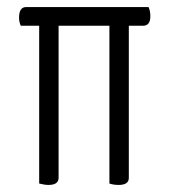

<svg xmlns="http://www.w3.org/2000/svg" viewBox="-20 -520 482 544"><path d="M401 -500Q406 -488 406 -474Q406 -447 385 -447H345V-16Q345 4 316 4Q302 4 290 0V-447H146V-16Q146 4 117 4Q107 4 91 0V-447H39Q34 -457 34 -470Q34 -500 54 -500Z"/></svg>

Font: Yanone Kaffeesatz Light
Style: Regular
Weight: 300
Designer: Yanone (Cyrillic: Daniel Pouzeot)
Foundry: Yanone
Version: Version 1.003;PS 001.003;hotconv 1.0.88;makeotf.lib2.5.64775